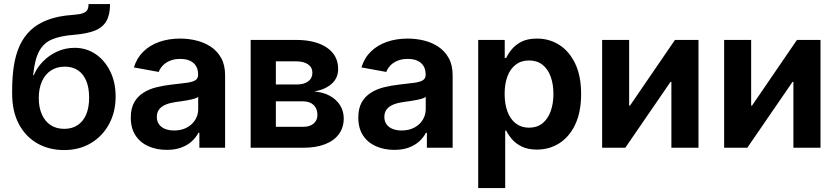

<svg xmlns="http://www.w3.org/2000/svg" viewBox="-20 -748 4239 972"><path d="M304.7 11.7Q228.5 11.7 169.2 -22Q109.9 -55.7 75.7 -119.6Q41.5 -183.6 41.5 -274.4V-291Q41.5 -358.4 50.3 -415Q59.1 -471.7 79.6 -516.8Q100.1 -562 135 -595Q169.9 -627.9 222.2 -647.7Q274.4 -667.5 347.2 -672.4Q382.3 -674.8 399.7 -681.2Q417 -687.5 422.6 -698.7Q428.2 -710 428.2 -727.5H537.1Q537.1 -673.8 518.6 -641.4Q500 -608.9 460 -593Q419.9 -577.1 355 -571.8Q287.6 -566.9 244.1 -548.8Q200.7 -530.8 178 -488.3Q155.3 -445.8 147.9 -367.7H151.4Q165.5 -403.3 195.8 -435.1Q226.1 -466.8 267.8 -486.3Q309.6 -505.9 357.9 -505.9Q416.5 -505.9 463.4 -474.4Q510.3 -442.9 537.8 -387.2Q565.4 -331.5 565.4 -259.3Q565.4 -181.2 532.2 -119.9Q499 -58.6 440.2 -23.4Q381.3 11.7 304.7 11.7ZM305.2 -95.7Q344.7 -95.7 373 -114.5Q401.4 -133.3 416.3 -168.5Q431.2 -203.6 431.2 -253.9Q431.2 -303.7 416.7 -338.6Q402.3 -373.5 374.8 -392.1Q347.2 -410.6 307.6 -410.6Q268.1 -410.6 238.3 -391.4Q208.5 -372.1 192.4 -336.2Q176.3 -300.3 176.3 -251.5Q176.3 -204.6 191.7 -169.4Q207 -134.3 235.8 -115Q264.6 -95.7 305.2 -95.7Z M824.2 10.7Q772.5 10.7 731 -7.8Q689.5 -26.4 665.8 -62.7Q642.1 -99.1 642.1 -152.8Q642.1 -199.2 659.2 -229.5Q676.3 -259.8 705.6 -278.3Q734.9 -296.9 772 -306.2Q809.1 -315.4 849.1 -319.8Q896.5 -324.7 925.8 -328.9Q955.1 -333 969 -341.8Q982.9 -350.6 982.9 -368.7V-371.1Q982.9 -396 972.4 -413.6Q961.9 -431.2 941.9 -440.4Q921.9 -449.7 892.1 -449.7Q862.3 -449.7 840.3 -440.4Q818.4 -431.2 804.2 -416.3Q790 -401.4 783.7 -383.8L657.7 -406.7Q672.9 -455.1 706.1 -487.3Q739.3 -519.5 786.9 -536.1Q834.5 -552.7 892.1 -552.7Q933.6 -552.7 973.9 -543Q1014.2 -533.2 1047.1 -511.5Q1080.1 -489.7 1099.9 -454.1Q1119.6 -418.5 1119.6 -366.2V0H989.3V-75.7H984.4Q971.7 -51.3 950 -31.7Q928.2 -12.2 897 -0.7Q865.7 10.7 824.2 10.7ZM861.3 -87.4Q898.4 -87.4 925.8 -102.1Q953.1 -116.7 968.3 -141.4Q983.4 -166 983.4 -195.3V-257.3Q977.1 -252.4 963.1 -248.3Q949.2 -244.1 932.1 -241Q915 -237.8 898.2 -235.4Q881.3 -232.9 869.1 -231.4Q841.3 -227.5 819.8 -218.8Q798.3 -210 786.1 -194.8Q773.9 -179.7 773.9 -155.8Q773.9 -133.8 785.2 -118.4Q796.4 -103 816.2 -95.2Q835.9 -87.4 861.3 -87.4Z M1249 0V-545.9H1479Q1577.1 -545.9 1634.5 -507.1Q1691.9 -468.3 1691.9 -398.4Q1691.9 -354 1660.2 -324.7Q1628.4 -295.4 1571.3 -284.7Q1616.7 -281.2 1649.9 -262.9Q1683.1 -244.6 1701.7 -215.1Q1720.2 -185.5 1720.2 -148.4Q1720.2 -103 1696 -69.6Q1671.9 -36.1 1626 -18.1Q1580.1 0 1514.6 0ZM1376.5 -106H1514.6Q1548.3 -106 1567.6 -122.3Q1586.9 -138.7 1586.9 -166Q1586.9 -198.2 1567.6 -216.6Q1548.3 -234.9 1514.6 -234.9H1376.5ZM1376.5 -320.3H1481.9Q1519 -320.3 1540.3 -336.2Q1561.5 -352.1 1561.5 -379.9Q1561.5 -406.7 1539.6 -422.1Q1517.6 -437.5 1479 -437.5H1376.5Z M1976.1 10.7Q1924.3 10.7 1882.8 -7.8Q1841.3 -26.4 1817.6 -62.7Q1793.9 -99.1 1793.9 -152.8Q1793.9 -199.2 1811 -229.5Q1828.1 -259.8 1857.4 -278.3Q1886.7 -296.9 1923.8 -306.2Q1960.9 -315.4 2001 -319.8Q2048.3 -324.7 2077.6 -328.9Q2106.9 -333 2120.8 -341.8Q2134.8 -350.6 2134.8 -368.7V-371.1Q2134.8 -396 2124.3 -413.6Q2113.8 -431.2 2093.8 -440.4Q2073.7 -449.7 2043.9 -449.7Q2014.2 -449.7 1992.2 -440.4Q1970.2 -431.2 1956.1 -416.3Q1941.9 -401.4 1935.5 -383.8L1809.6 -406.7Q1824.7 -455.1 1857.9 -487.3Q1891.1 -519.5 1938.7 -536.1Q1986.3 -552.7 2043.9 -552.7Q2085.4 -552.7 2125.7 -543Q2166 -533.2 2199 -511.5Q2231.9 -489.7 2251.7 -454.1Q2271.5 -418.5 2271.5 -366.2V0H2141.1V-75.7H2136.2Q2123.5 -51.3 2101.8 -31.7Q2080.1 -12.2 2048.8 -0.7Q2017.6 10.7 1976.1 10.7ZM2013.2 -87.4Q2050.3 -87.4 2077.6 -102.1Q2105 -116.7 2120.1 -141.4Q2135.3 -166 2135.3 -195.3V-257.3Q2128.9 -252.4 2115 -248.3Q2101.1 -244.1 2084 -241Q2066.9 -237.8 2050 -235.4Q2033.2 -232.9 2021 -231.4Q1993.2 -227.5 1971.7 -218.8Q1950.2 -210 1938 -194.8Q1925.8 -179.7 1925.8 -155.8Q1925.8 -133.8 1937 -118.4Q1948.2 -103 1968 -95.2Q1987.8 -87.4 2013.2 -87.4Z M2400.9 204.1V-545.9H2535.2V-454.6H2542.5Q2552.2 -475.6 2570.8 -498.3Q2589.4 -521 2620.1 -536.9Q2650.9 -552.7 2698.7 -552.7Q2760.7 -552.7 2811 -521Q2861.3 -489.3 2891.6 -426.8Q2921.9 -364.3 2921.9 -272Q2921.9 -181.6 2892.6 -118.9Q2863.3 -56.2 2812.5 -23.4Q2761.7 9.3 2697.8 9.3Q2652.3 9.3 2621.3 -6.1Q2590.3 -21.5 2571.5 -43.7Q2552.7 -65.9 2542.5 -86.9H2537.6V204.1ZM2658.2 -101.6Q2698.7 -101.6 2726.1 -123.5Q2753.4 -145.5 2767.6 -184.3Q2781.7 -223.1 2781.7 -272.5Q2781.7 -321.8 2767.8 -360.1Q2753.9 -398.4 2726.3 -420.2Q2698.7 -441.9 2658.2 -441.9Q2618.7 -441.9 2591.1 -420.9Q2563.5 -399.9 2549.1 -362.1Q2534.7 -324.2 2534.7 -272.5Q2534.7 -221.2 2549.1 -182.9Q2563.5 -144.5 2591.3 -123Q2619.1 -101.6 2658.2 -101.6Z M3516.1 0H3378.9V-333.5H3374.5L3145.5 0H3028.3V-545.9H3165V-213.4H3169.4L3397 -545.9H3516.1Z M4133.8 0H3996.6V-333.5H3992.2L3763.2 0H3646V-545.9H3782.7V-213.4H3787.1L4014.6 -545.9H4133.8Z"/></svg>

Font: Inter Cardless
Style: Bold
Weight: 700
Designer: Rasmus Andersson
Foundry: rsms
Version: Version 4.001;git-9221beed3